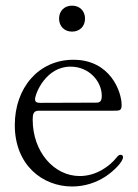

<svg xmlns="http://www.w3.org/2000/svg" viewBox="-20 -661 498 693"><path d="M240.1 12.1C286.2 12.1 327.4 -2.1 360.1 -23.4C390.6 -43.3 424 -76.7 424 -93.8C424 -99.4 420.5 -102.3 415.5 -102.3C409.8 -102.3 406.2 -99.4 400.6 -92.3C376.4 -61.8 328.1 -25.6 267.8 -25.6C174 -25.6 98 -114.3 98 -228.7C98 -247.9 100.1 -261.4 120 -261.4H384.2C410.5 -261.4 419 -259.9 419 -282C419 -329.5 378.6 -445.3 245 -445.3C119.3 -445.3 33.4 -343.8 33.4 -209.5C33.4 -65.3 133.5 12.1 240.1 12.1ZM106.5 -302.6C106.9 -323.5 145.6 -420.5 234.4 -420.5C301.8 -420.5 347.3 -367.2 347.3 -315.3C347.3 -295.5 340.9 -290.5 326.7 -290.5L124.3 -289.8C112.6 -289.8 106.5 -293 106.5 -302.6ZM193.2 -593.8C193.2 -566.1 212.4 -546.9 240.1 -546.9C267.8 -546.9 286.9 -566.1 286.9 -593.8C286.9 -621.4 267.8 -640.6 240.1 -640.6C212.4 -640.6 193.2 -621.4 193.2 -593.8Z"/></svg>

Font: Margiela Serif Light
Style: Regular
Weight: 300
Designer: Andreas Faust, Stefan Endress
Version: Version 1.002;FEAKit 1.0